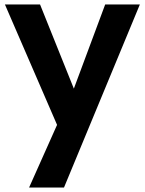

<svg xmlns="http://www.w3.org/2000/svg" viewBox="-20 -574 647 858"><path d="M266 264H110L235 -16L2 -554H159L310 -178L450 -554H605Z"/></svg>

Font: Ulagadi Sans SemiBold
Style: Regular
Weight: 600
Designer: Ninad Kale (Devanagari), Jonny Pinhorn (Latin)
Foundry: Indian Type Foundry
Version: Version 3.01;March 29, 2020;FontCreator 12.0.0.2522 64-bit; 